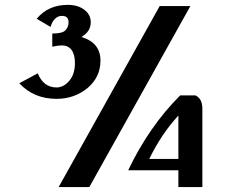

<svg xmlns="http://www.w3.org/2000/svg" viewBox="-20 -762 927 782"><path d="M804.2 0H706.5V-68.4H502Q586.9 -246.6 713.9 -373.5H775.9Q804.2 -360.4 804.2 -319.8ZM706.5 -291.5Q636.7 -215.3 587.9 -114.7H706.5ZM256.3 -742.2Q300.3 -742.2 327.1 -719.2Q349.6 -700.2 349.6 -671.4Q349.6 -633.3 311.5 -611.3Q389.2 -588.4 389.2 -515.1Q389.2 -447.8 336.4 -403.3Q282.7 -359.4 210.4 -359.4Q117.2 -359.4 58.6 -422.9L133.8 -463.4Q157.2 -405.8 210.4 -405.8Q239.7 -405.8 263.2 -434.1Q285.2 -460.9 285.2 -504.9Q285.2 -540.5 271 -559.1Q257.3 -577.1 231.9 -577.1Q216.8 -577.1 192.9 -571.8V-625.5Q231 -625.5 243.7 -636.2Q259.3 -649.4 259.3 -670.9Q259.3 -697.3 232.9 -697.3Q216.8 -697.3 205.6 -687Q191.9 -674.3 186 -652.3L129.4 -685.5Q176.3 -742.2 256.3 -742.2ZM218.8 0 630.4 -737.3H755.4L343.8 0Z"/></svg>

Font: Berenika
Style: Bold
Weight: 700
Designer: Wojciech Kalinowski "wmk69" (wmk69@o2.pl)
Foundry: Wojciech Kalinowski "wmk69" (wmk69@o2.pl)
Version: Version 3.1.0; 2021-05-14